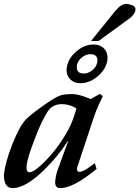

<svg xmlns="http://www.w3.org/2000/svg" viewBox="-26 -955 720 992"><path d="M473 -82Q353 17 285 17Q254 17 260 -26Q263 -54 274 -83L326 -225L325 -227Q298 -185 266.5 -147Q235 -109 200 -75Q105 17 39 17Q12 17 1 -9Q-8 -31 -5 -60Q3 -120 37 -208Q56 -256 74 -289Q92 -322 111 -341Q120 -350 138.5 -365Q157 -380 186 -401Q250 -447 278 -459Q301 -469 346 -469Q384 -469 442 -443L490 -470L505 -458L485 -415Q472 -388 460 -353L389 -139Q381 -116 377 -103Q373 -90 372 -87Q370 -67 384 -67Q403 -67 442 -96L464 -112ZM369 -395Q332 -417 295 -417Q252 -417 228 -389Q195 -347 153 -236Q116 -140 112 -103Q107 -65 126 -65Q146 -65 184 -100Q226 -138 261.5 -184Q297 -230 327 -285Q352 -332 369 -395ZM390 -525Q355 -525 334.5 -548Q314 -571 319 -605Q325 -652 367 -688Q408 -725 458 -725Q493 -725 513 -702.5Q533 -680 529 -646Q523 -599 480 -562Q437 -525 390 -525ZM477 -636Q481 -675 441 -675Q417 -675 395.5 -657Q374 -639 371 -615Q367 -575 407 -575Q431 -575 452.5 -593.5Q474 -612 477 -636ZM660 -927Q675 -920 674 -904Q671 -880 642 -859L483 -743H444L570 -899Q600 -935 628 -935Q636 -935 660 -927Z"/></svg>

Font: DG Didot
Style: Bold Italic
Weight: 700
Designer: David Gatwood, Takis Katsoulidis, and George D. Matthiopoulos
Foundry: David Gatwood
Version: Version 1.0